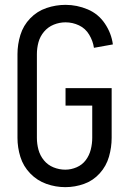

<svg xmlns="http://www.w3.org/2000/svg" viewBox="-20 -763 540 791"><path d="M249 8Q209 8 171 -5.5Q133 -19 104.5 -48.5Q76 -78 64 -116.5Q52 -155 52 -195V-540Q52 -580 64 -619Q76 -658 104.5 -687.5Q133 -717 171.5 -730Q210 -743 250 -743Q297 -743 341 -724.5Q385 -706 412 -666Q439 -626 445 -580L367 -566Q363 -594 347.5 -620Q332 -646 305.5 -658.5Q279 -671 250 -671Q225 -671 201.5 -661.5Q178 -652 161.5 -632.5Q145 -613 138.5 -589Q132 -565 132 -540V-195Q132 -170 138.5 -146Q145 -122 161 -102.5Q177 -83 200.5 -73.5Q224 -64 249 -64Q273 -64 296 -74Q319 -84 333.5 -103.5Q348 -123 354 -147Q360 -171 360 -195V-328H250V-400H440V-195Q440 -156 429 -117.5Q418 -79 391 -49Q364 -19 326.5 -5.5Q289 8 249 8Z"/></svg>

Font: Iosevka SS08
Style: Regular
Weight: 400
Monospace: yes
Designer: Belleve Invis
Foundry: Belleve Invis
Version: 2.1.0; ttfautohint (v1.8.2)